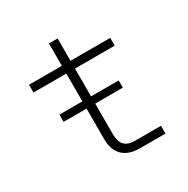

<svg xmlns="http://www.w3.org/2000/svg" viewBox="-151 -788 901 921"><g transform="rotate(-30 300.0 -327.0)"><path d="M112 -293V-333H239V-487H57V-530H239V-654H287V-530H507V-487H287V-333H440V-293H287V-121Q287 -43 362 -43H507V0H365Q304 0 271.5 -32Q239 -64 239 -123V-293Z"/></g></svg>

Font: Geist Mono ExtraLight
Style: Regular
Weight: 200
Monospace: yes
Designer: Basement.studio, Andrés Briganti, Mateo Zaragoza
Foundry: Basement.studio, Vercel, Andrés Briganti, Guido Ferreyra, Mateo Zaragoza
Version: Version 1.500; ttfautohint (v1.8.4.7-5d5b)